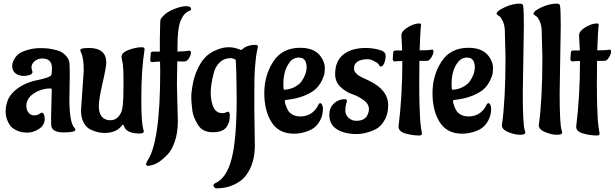

<svg xmlns="http://www.w3.org/2000/svg" viewBox="-20 -717 3384 1057"><path d="M364 -300 362 -172Q362 -39 391 -12Q395 -8 395 -3Q395 12 330.5 12Q266 12 262 -26Q261 -35 261 -63L265 -223Q265 -230 257 -230Q209 -230 167 -203Q125 -176 125 -134Q125 -112 137 -97Q149 -82 166.5 -82Q184 -82 195.5 -89Q207 -96 209 -97Q226 -95 226 -61.5Q226 -28 195 -7.5Q164 13 130 13Q96 13 71.5 1Q47 -11 36 -26Q25 -41 18 -60Q11 -83 11 -100Q11 -170 55 -212Q99 -254 168 -272Q259 -290 263 -305Q266 -316 266 -342Q266 -395 212 -395Q189 -395 171 -380.5Q153 -366 153 -344L159 -320Q157 -303 123 -300L112 -299Q82 -299 64.5 -314Q47 -329 47 -354Q47 -370 57.5 -389.5Q68 -409 84 -421Q100 -433 133.5 -442.5Q167 -452 198 -452Q229 -452 246 -450Q263 -448 292.5 -440.5Q322 -433 341.5 -412Q361 -391 362.5 -367.5Q364 -344 364 -300Z M776 -445Q758 -337 758 -170Q758 -47 768 -8L772 5Q772 18 750 18Q673 18 662 -25Q661 -30 657.5 -30Q654 -30 651 -26Q620 15 555 15Q519 15 480 -3Q456 -14 441 -41.5Q426 -69 426 -109L441 -328Q441 -397 427 -426Q422 -437 422 -440Q422 -446 427 -448Q443 -453 468 -453Q565 -453 565 -373Q565 -348 544.5 -259Q524 -170 524 -132.5Q524 -95 540.5 -75Q557 -55 586.5 -55Q616 -55 633 -76Q650 -97 653 -118L656 -139Q660 -174 660 -262Q660 -350 654.5 -373.5Q649 -397 649 -403Q649 -428 689 -442.5Q729 -457 761 -457Q776 -457 776 -445Z M954 -250 959 -50Q959 13 942.5 61.5Q926 110 902 134Q853 185 816 192L799 196Q784 196 784 187L789 172Q862 71 862 -324Q862 -360 861 -378Q840 -378 819 -375H818Q807 -375 807 -386L810 -424Q811 -433 824 -433H860V-500L862 -595Q862 -602 864.5 -610.5Q867 -619 886 -636.5Q905 -654 942 -668.5Q979 -683 1005.5 -683Q1032 -683 1032 -667Q1032 -661 1023 -657Q994 -648 975.5 -605.5Q957 -563 957 -461V-433Q1008 -435 1024 -438Q1031 -438 1031 -426Q1031 -414 1020.5 -396.5Q1010 -379 994.5 -378.5Q979 -378 956 -379Q954 -303 954 -250Z M1306 -442Q1310 -442 1312 -444Q1338 -470 1388 -470Q1400 -470 1400 -459Q1400 -458 1398 -450Q1396 -442 1393 -426.5Q1390 -411 1388 -389Q1381 -332 1380.5 -263Q1380 -194 1380 -125L1383 85Q1383 186 1331 253Q1310 280 1267.5 300Q1225 320 1168 320Q1155 312 1155 304Q1155 296 1166 291Q1229 262 1256 153.5Q1283 45 1283 -176L1281 -316L1278 -384Q1278 -393 1250 -397Q1214 -397 1189.5 -373.5Q1165 -350 1156 -312Q1140 -251 1140 -206.5Q1140 -162 1154.5 -128Q1169 -94 1205 -94Q1215 -94 1223.5 -98Q1232 -102 1235 -102Q1245 -102 1245 -82Q1245 -62 1242 -49.5Q1239 -37 1230 -22Q1210 11 1152 11Q1094 11 1069 -31Q1043 -74 1039 -108Q1033 -159 1033 -175Q1033 -191 1033.5 -200.5Q1034 -210 1038.5 -238.5Q1043 -267 1050.5 -292.5Q1058 -318 1074 -349.5Q1090 -381 1112 -403.5Q1134 -426 1170 -441.5Q1206 -457 1239 -457Q1272 -457 1306 -442Z M1540 -254 1541 -229Q1541 -223 1549 -223Q1581 -226 1605 -239.5Q1629 -253 1641 -270Q1665 -307 1667 -334L1668 -346Q1668 -400 1625 -400Q1593 -400 1573 -372Q1540 -328 1540 -254ZM1758 -121Q1758 -83 1742.5 -54.5Q1727 -26 1707.5 -12.5Q1688 1 1662 9Q1629 19 1599 19Q1515 19 1475 -44Q1435 -107 1435 -204.5Q1435 -302 1484.5 -378Q1534 -454 1633 -454Q1723 -454 1755 -391Q1768 -367 1768 -345.5Q1768 -324 1766 -311.5Q1764 -299 1752 -274Q1740 -249 1720 -229Q1700 -209 1657 -191Q1614 -173 1556 -167Q1548 -167 1548 -160Q1548 -151 1554.5 -133.5Q1561 -116 1569 -104Q1591 -76 1634 -76Q1677 -76 1707 -104Q1723 -119 1733 -141Q1737 -149 1743.5 -149Q1750 -149 1754 -138Q1758 -127 1758 -121Z M2117 -137Q2117 -94 2100.5 -62Q2084 -30 2063 -15Q2042 0 2013 9Q1975 21 1944 21Q1879 21 1836 -4.5Q1793 -30 1793 -86Q1793 -119 1811 -140Q1839 -171 1878 -171Q1890 -171 1890 -160Q1890 -159 1885.5 -144.5Q1881 -130 1881 -108Q1881 -86 1898.5 -69Q1916 -52 1941 -52Q1966 -52 1981 -60.5Q1996 -69 2002 -82Q2011 -100 2011 -116Q2011 -145 1982 -166Q1953 -187 1918 -199Q1883 -211 1854 -239Q1825 -267 1825 -309Q1825 -381 1870.5 -417Q1916 -453 1994 -453Q2028 -453 2065.5 -443.5Q2103 -434 2103 -411.5Q2103 -389 2095.5 -370Q2088 -351 2077 -351Q2071 -351 2069 -355.5Q2067 -360 2062 -366Q2057 -372 2038 -381.5Q2019 -391 2005.5 -391Q1992 -391 1987.5 -390.5Q1983 -390 1972 -387.5Q1961 -385 1952 -380Q1929 -367 1929 -342Q1929 -326 1936 -318.5Q1943 -311 1947 -307Q1951 -303 1961 -297.5Q1971 -292 1975 -290Q1979 -288 1993 -281.5Q2007 -275 2011 -273Q2117 -223 2117 -137Z M2142 -390 2145 -430Q2146 -439 2159 -439H2194L2190 -519V-523Q2190 -546 2225 -567Q2260 -588 2289 -588Q2298 -588 2298 -580V-579Q2294 -552 2290 -440Q2334 -440 2346 -442Q2358 -444 2359 -444Q2366 -444 2366 -432Q2366 -420 2355 -401.5Q2344 -383 2331 -382H2289Q2288 -348 2288 -267.5Q2288 -187 2289.5 -135Q2291 -83 2293 -56.5Q2295 -30 2297.5 -14Q2300 2 2301.5 9Q2303 16 2303 18Q2303 28 2290 29Q2251 29 2212.5 18Q2174 7 2174 -20Q2195 -188 2195 -381Q2168 -381 2154 -379H2153Q2144 -379 2142 -390Z M2466 -254 2467 -229Q2467 -223 2475 -223Q2507 -226 2531 -239.5Q2555 -253 2567 -270Q2591 -307 2593 -334L2594 -346Q2594 -400 2551 -400Q2519 -400 2499 -372Q2466 -328 2466 -254ZM2684 -121Q2684 -83 2668.5 -54.5Q2653 -26 2633.5 -12.5Q2614 1 2588 9Q2555 19 2525 19Q2441 19 2401 -44Q2361 -107 2361 -204.5Q2361 -302 2410.5 -378Q2460 -454 2559 -454Q2649 -454 2681 -391Q2694 -367 2694 -345.5Q2694 -324 2692 -311.5Q2690 -299 2678 -274Q2666 -249 2646 -229Q2626 -209 2583 -191Q2540 -173 2482 -167Q2474 -167 2474 -160Q2474 -151 2480.5 -133.5Q2487 -116 2495 -104Q2517 -76 2560 -76Q2603 -76 2633 -104Q2649 -119 2659 -141Q2663 -149 2669.5 -149Q2676 -149 2680 -138Q2684 -127 2684 -121Z M2864 -572 2858 -205Q2858 -33 2869 1Q2872 7 2872 13Q2872 25 2843 25Q2814 25 2778.5 10.5Q2743 -4 2743 -27Q2763 -167 2763 -401L2759 -554Q2757 -582 2747.5 -602Q2738 -622 2729 -628L2721 -633Q2714 -637 2714 -642Q2714 -656 2757.5 -676.5Q2801 -697 2842 -697Q2858 -697 2860 -686Q2864 -660 2864 -572Z M3067 -572 3061 -205Q3061 -33 3072 1Q3075 7 3075 13Q3075 25 3046 25Q3017 25 2981.5 10.5Q2946 -4 2946 -27Q2966 -167 2966 -401L2962 -554Q2960 -582 2950.5 -602Q2941 -622 2932 -628L2924 -633Q2917 -637 2917 -642Q2917 -656 2960.5 -676.5Q3004 -697 3045 -697Q3061 -697 3063 -686Q3067 -660 3067 -572Z M3120 -390 3123 -430Q3124 -439 3137 -439H3172L3168 -519V-523Q3168 -546 3203 -567Q3238 -588 3267 -588Q3276 -588 3276 -580V-579Q3272 -552 3268 -440Q3312 -440 3324 -442Q3336 -444 3337 -444Q3344 -444 3344 -432Q3344 -420 3333 -401.5Q3322 -383 3309 -382H3267Q3266 -348 3266 -267.5Q3266 -187 3267.5 -135Q3269 -83 3271 -56.5Q3273 -30 3275.5 -14Q3278 2 3279.5 9Q3281 16 3281 18Q3281 28 3268 29Q3229 29 3190.5 18Q3152 7 3152 -20Q3173 -188 3173 -381Q3146 -381 3132 -379H3131Q3122 -379 3120 -390Z"/></svg>

Font: Aladin
Style: Regular
Weight: 400
Designer: Angel Koziupa and Alejandro Paul
Foundry: Angel Koziupa and Alejandro Paul
Version: Version 1.000